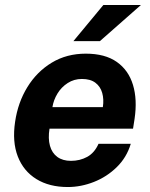

<svg xmlns="http://www.w3.org/2000/svg" viewBox="-20 -743 603 773"><path d="M253 10Q178.3 10 126.4 -22.1Q74.5 -54.2 51.6 -113.2Q28.8 -172.2 40.8 -252.6Q52.1 -330.2 90.2 -392.3Q128.4 -454.4 188.4 -490.7Q248.4 -527 325.4 -527Q402.9 -527 450.2 -493.7Q497.5 -460.4 515.4 -401.2Q533.3 -342.1 521.8 -264.6L515.6 -224.9H179.3Q173 -185.3 181.1 -156.2Q189.2 -127.1 210.8 -111.2Q232.4 -95.4 265.8 -95.4Q301.8 -95.4 331.2 -111.5Q360.5 -127.6 376.7 -164.1H506.5Q490 -109 450 -70Q410 -30.9 358 -10.5Q306 10 253 10ZM191.1 -311.8H394.1Q398.8 -343.1 391.5 -368.9Q384.2 -394.8 364 -409.9Q343.9 -425.1 309.8 -425.1Q278 -425.1 252.6 -408.7Q227.2 -392.4 211.4 -366.4Q195.6 -340.3 191.1 -311.8ZM275.6 -577.5 396.2 -723H547.5L382.3 -577.5Z"/></svg>

Font: Public Sans Thin
Style: Italic
Weight: 100
Italic angle: -8°
Designer: The Public Sans project authors (U.S. Web Design System). Libre Franklin designed by Pablo Impallari and Rodrigo Fuenzal
Version: Version 2.000